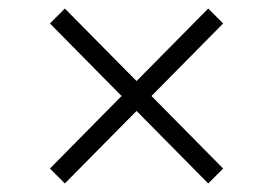

<svg xmlns="http://www.w3.org/2000/svg" viewBox="-20 -530 640 450"><path d="M468 -100 300 -270 132 -100 97 -135 265 -305 97 -475 132 -510 300 -340 468 -510 503 -475 335 -305 503 -135Z"/></svg>

Font: IBM Plex Sans Light
Style: Regular
Weight: 300
Designer: Mike Abbink, Paul van der Laan, Pieter van Rosmalen
Foundry: Bold Monday
Version: Version 3.0